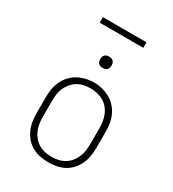

<svg xmlns="http://www.w3.org/2000/svg" viewBox="-215 -1020 1030 1144"><g transform="rotate(30 300.0 -448.0)"><path d="M300 8Q272 8 243.5 2.5Q215 -3 190 -16.5Q165 -30 146 -51.5Q127 -73 115 -99Q103 -125 98.5 -153.5Q94 -182 94 -210V-320Q94 -348 98.5 -376.5Q103 -405 115 -431Q127 -457 146.5 -478.5Q166 -500 191 -513.5Q216 -527 244 -534Q272 -541 300 -541Q328 -541 356 -534Q384 -527 409 -513.5Q434 -500 453.5 -478.5Q473 -457 485 -431Q497 -405 501.5 -376.5Q506 -348 506 -320V-210Q506 -182 501.5 -153.5Q497 -125 485 -99Q473 -73 454 -51.5Q435 -30 410 -16.5Q385 -3 356.5 2.5Q328 8 300 8ZM300 -30Q323 -30 346 -35Q369 -40 388.5 -51.5Q408 -63 423 -81Q438 -99 447 -120Q456 -141 459.5 -164Q463 -187 463 -210V-320Q463 -343 459.5 -366Q456 -389 447 -410.5Q438 -432 422.5 -450Q407 -468 387 -479Q367 -490 344 -495Q321 -500 298 -500Q275 -500 252.5 -495Q230 -490 210.5 -478Q191 -466 176 -448Q161 -430 152 -409Q143 -388 140 -365.5Q137 -343 137 -320V-210Q137 -187 140.5 -164Q144 -141 153 -120Q162 -99 177 -81Q192 -63 211.5 -51.5Q231 -40 254 -35Q277 -30 300 -30ZM300 -641Q292 -641 284.5 -643Q277 -645 271 -651Q265 -657 263 -664.5Q261 -672 261 -680Q261 -688 263 -695.5Q265 -703 271 -709Q277 -715 284.5 -717Q292 -719 300 -719Q308 -719 315.5 -717Q323 -715 329 -709Q335 -703 337 -695.5Q339 -688 339 -680Q339 -672 337 -664.5Q335 -657 329 -651Q323 -645 315.5 -643Q308 -641 300 -641ZM450 -866H150V-904H450Z"/></g></svg>

Font: Iosevka Slab XLtEx
Style: Regular
Weight: 200
Width: 7
Monospace: yes
Designer: Belleve Invis
Foundry: Belleve Invis
Version: Version 11.1.0; ttfautohint (v1.8.3)